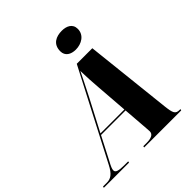

<svg xmlns="http://www.w3.org/2000/svg" viewBox="-302 -1112 1283 1283"><g transform="rotate(-45 340.0 -470.5)"><path d="M464 -785C518 -785 571 -816 571 -874C571 -923 530 -941 486 -941C433 -941 382 -919 382 -851C382 -806 418 -785 464 -785ZM-57 0H181L183 -10H150C93 -10 70 -17 70 -37C70 -51 77 -67 96 -102L179 -263H411L425 -81C426 -70 427 -59 427 -50C427 -20 398 -10 357 -10H326L324 0H674L677 -10H669C630 -10 623 -28 615 -98L548 -714H401L76 -88C44 -24 16 -10 -19 -10H-55ZM300 -495C336 -567 364 -620 384 -663C385 -615 388 -555 393 -496L410 -273H184Z"/></g></svg>

Font: Noto Serif Display SemiCondensed Black
Style: Italic
Weight: 900
Width: 4
Italic angle: -12°
Designer: Monotype Design Team
Foundry: Monotype Imaging Inc.
Version: Version 2.009